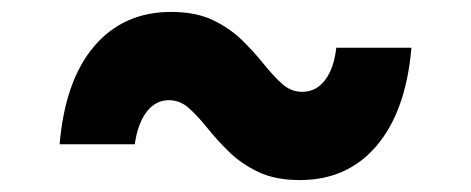

<svg xmlns="http://www.w3.org/2000/svg" viewBox="-20 -511 790 322"><path d="M483 -209Q442 -209 413.5 -222.5Q385 -236 364.5 -256Q344 -276 328 -296Q312 -316 297 -329.5Q282 -343 263 -343Q241 -343 226 -323.5Q211 -304 206 -269H80Q89 -376 138 -433.5Q187 -491 267 -491Q308 -491 336.5 -477.5Q365 -464 385.5 -444Q406 -424 422 -404Q438 -384 453 -370.5Q468 -357 487 -357Q510 -357 525 -376.5Q540 -396 544 -431H670Q661 -325 612 -267Q563 -209 483 -209Z"/></svg>

Font: Martian Mono SemiExpanded ExtraBold
Style: Regular
Weight: 800
Width: 6
Designer: Roman Shamin
Foundry: Evil Martians
Version: Version 1.000